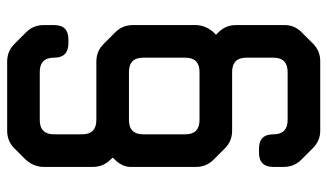

<svg xmlns="http://www.w3.org/2000/svg" viewBox="-209 -614 914 536"><g transform="rotate(90 248.0 -346.0)"><path d="M420 -204 426 -210Q448 -232 446 -260V-436Q446 -465 426 -485L394 -517Q374 -537 345 -537H181Q141 -537 141 -577V-652Q141 -692 181 -692H315Q355 -692 355 -652Q355 -612 395 -612H406Q446 -612 446 -652V-681Q446 -710 426 -730L394 -762Q373 -783 345 -783H151Q122 -783 102 -763L70 -731Q49 -710 50 -681V-548Q50 -519 70 -499L77 -492L70 -485Q50 -462 50 -435V-260Q50 -231 70 -211L103 -178Q123 -158 152 -158H315Q355 -158 355 -118V-40Q355 0 315 0H181Q141 0 141 -40Q141 -80 101 -80H90Q50 -80 50 -40V-11Q50 18 70 38L103 71Q123 91 152 91H345Q374 91 394 71L426 39Q446 16 446 -11V-148Q446 -177 426 -197ZM141 -289V-406Q141 -446 181 -446H315Q355 -446 355 -406V-289Q355 -249 315 -249H181Q141 -249 141 -289Z"/></g></svg>

Font: WDXL Lubrifont TC
Style: Regular
Weight: 400
Designer: [WDXL Lubrifont] Copyright 2020-2022 (c) NightFurySL2001, Skr-ZERO; [ZCOOL QingKe HuangYou] Copyright 2018-2022 (c) The 
Version: Version 2.001;hotconv 1.1.1;makeotfexe 2.6.0